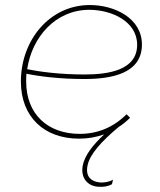

<svg xmlns="http://www.w3.org/2000/svg" viewBox="-20 -544 634 763"><path d="M294 7C330 7 363 1 394 -10C347 34 317 74 309 113C299 164 329 195 369 198C393 200 411 196 425 188L429 170C412 180 393 182 377 181C345 178 318 160 328 113C337 69 383 18 451 -39C467 -49 483 -62 497 -76L483 -90C432 -39 369 -12 297 -12C170 -12 84 -90 84 -220C84 -230 84 -241 85 -251C139 -240 219 -230 316 -230C424 -230 544 -252 544 -367C544 -472 435 -524 337 -524C177 -524 63 -384 63 -220C63 -79 156 7 294 7ZM88 -269C107 -396 200 -505 335 -505C422 -505 525 -460 525 -366C525 -264 409 -248 316 -248C218 -248 137 -259 88 -269Z"/></svg>

Font: Fixel Display Thin
Style: Italic
Weight: 100
Italic angle: -10°
Designer: AlfaBravo + MacPaw
Foundry: Kyrylo Tkachov, Marchela Mozhyna, Serhii Makarenko, Maria Weinstein, Zakhar Kryvoshyya
Version: Version 1.210;Glyphs 3.2 (3217)